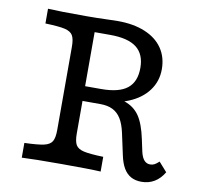

<svg xmlns="http://www.w3.org/2000/svg" viewBox="-69 -642 743 725"><g transform="rotate(10 302.5 -280.0)"><path d="M171.8 -125.8V-445.2Q171.8 -475 163.7 -488.7Q155.6 -502.4 132.7 -507.7Q109.7 -512.9 58.1 -514.5V-571Q100.8 -568.5 204.8 -568.5Q243.5 -568.5 291.9 -570.2Q309.7 -571 326.6 -571Q386.3 -571 430.2 -552.8Q474.2 -534.7 497.6 -500.8Q521 -466.9 521 -420.2Q521 -374.2 494.4 -338.3Q467.7 -302.4 419.4 -282.7Q371 -262.9 308.9 -262.9H215.3V-307.3H308.9Q376.6 -307.3 408.5 -332.7Q440.3 -358.1 440.3 -411.3Q440.3 -463.7 407.7 -489.1Q375 -514.5 306.5 -514.5H246.8V-125.8Q246.8 -96 254.8 -82.3Q262.9 -68.5 285.9 -63.3Q308.9 -58.1 360.5 -56.5V0Q321 -2.4 209.7 -2.4Q103.2 -2.4 58.1 0V-56.5Q109.7 -58.1 132.7 -63.3Q155.6 -68.5 163.7 -82.3Q171.8 -96 171.8 -125.8ZM432.3 -75.8 414.5 -158.1Q407.3 -191.1 394.8 -211.3Q382.3 -231.5 362.9 -241.1Q343.5 -250.8 315.3 -250.8H212.1V-288.7H300Q366.1 -288.7 402.8 -276.6Q439.5 -264.5 460.1 -234.7Q480.6 -204.8 492.7 -146.8L502.4 -101.6Q507.3 -79.8 516.5 -69.4Q525.8 -58.9 539.5 -58.9Q548.4 -58.9 555.6 -62.5Q562.9 -66.1 573.4 -75.8L604.8 -40.3Q589.5 -14.5 567.7 -1.6Q546 11.3 518.5 11.3Q495.2 11.3 478.2 2Q461.3 -7.3 450 -26.2Q438.7 -45.2 432.3 -75.8Z"/></g></svg>

Font: Playfair Micro SmCond SmLight
Style: Regular
Weight: 360
Width: 4
Designer: Claus Eggers Sørensen
Foundry: Claus Eggers Sørensen
Version: Version 2.100;Glyphs 3.2 (3219)